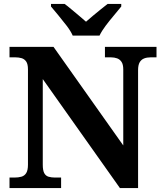

<svg xmlns="http://www.w3.org/2000/svg" viewBox="-20 -951 828 971"><path d="M28.1 0V-53H52.7Q72.8 -53 88.4 -57.4Q104 -61.9 112.7 -75.9Q121.4 -90 121.4 -118.1V-599.9Q121.4 -627 112.5 -639.8Q103.6 -652.6 89.2 -656.8Q74.7 -661 58 -661H28.1V-714H250.6L603.4 -215.5V-599.9Q603.4 -624.7 594.8 -637.8Q586.2 -650.8 572.3 -655.9Q558.4 -661 541.1 -661H510.7V-714H771.5V-661H741.1Q723.2 -661 708.8 -655.4Q694.5 -649.8 686.4 -636Q678.3 -622.1 678.3 -595.9V0H586.4L196.3 -551.1V-118.1Q196.3 -90 203.5 -75.9Q210.8 -61.9 225.1 -57.4Q239.5 -53 258.6 -53H289V0ZM347.7 -771Q337.7 -794 317.4 -820.5Q297.1 -847 275.5 -873Q253.9 -899 237.9 -918V-931H307Q321.4 -920.6 340.7 -904.2Q360 -887.8 380 -871.3Q400 -854.8 415 -841.2Q430 -854.8 450.1 -871.3Q470.1 -887.8 490.2 -904.2Q510.2 -920.6 524 -931H593.2V-918Q578.2 -899 556.1 -873Q534 -847 514.1 -820.5Q494.3 -794 483.3 -771Z"/></svg>

Font: Noto Serif Lao
Style: Regular
Weight: 400
Designer: Monotype Design Team
Foundry: Monotype Imaging Inc.
Version: Version 2.003